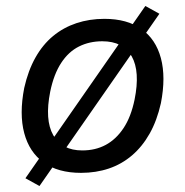

<svg xmlns="http://www.w3.org/2000/svg" viewBox="-20 -569 618 642"><path d="M251 9Q174 9 126 -25.5Q78 -60 61 -124Q44 -188 61 -275Q74 -333 98.5 -376.5Q123 -420 157.5 -448.5Q192 -477 235.5 -491.5Q279 -506 329 -506Q405 -506 453 -472Q501 -438 518 -374.5Q535 -311 518 -224Q505 -166 480.5 -122.5Q456 -79 421.5 -49.5Q387 -20 344 -5.5Q301 9 251 9ZM255 -66Q299 -66 333.5 -84.5Q368 -103 393 -140.5Q418 -178 430 -236Q449 -330 420.5 -380.5Q392 -431 322 -431Q279 -431 244 -413.5Q209 -396 184.5 -358.5Q160 -321 148 -263Q129 -168 158 -117Q187 -66 255 -66ZM112 53 65 27 466 -549 513 -523Z"/></svg>

Font: Nunito Sans 7pt SemiCondensed Medium
Style: Italic
Weight: 500
Width: 4
Italic angle: -9°
Designer: Vernon Adams
Foundry: Vernon Adams
Version: Version 3.101;gftools[0.9.27]